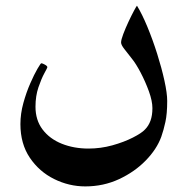

<svg xmlns="http://www.w3.org/2000/svg" viewBox="-20 -439 666 679"><path d="M571.3 -82Q571.3 -36.6 564.9 -7.6Q558.6 21.5 550.3 44.9Q534.2 88.9 495.1 128.9Q456.1 168.9 400.9 194.6Q345.7 220.2 281.7 220.2Q224.1 220.2 171.4 194.1Q118.7 168 85.4 118.7Q52.2 69.3 52.2 0Q52.2 -37.1 62.7 -75Q73.2 -112.8 87.2 -144.5Q101.1 -176.3 112.5 -195.8Q124 -215.3 126 -215.3Q129.9 -215.3 138.7 -210.4Q147.5 -205.6 147.5 -201.2Q147.5 -199.2 137 -180.2Q126.5 -161.1 116 -130.4Q105.5 -99.6 105.5 -61.5Q105.5 -14.2 130.6 19Q155.8 52.2 198.5 69.3Q241.2 86.4 293 86.4Q335.9 86.4 377.2 75Q418.5 63.5 449.7 47.6Q481 31.7 492.7 19Q505.4 6.3 512.2 -12.2Q519 -30.8 519 -56.6Q519 -81.5 506.6 -116Q494.1 -150.4 477.3 -182.4Q460.4 -214.4 446.8 -231Q431.6 -250.5 419.9 -265.4Q408.2 -280.3 408.2 -288.6Q408.2 -298.3 416 -318.8Q423.8 -339.4 434.3 -361.8Q444.8 -384.3 453.6 -400.6Q462.4 -417 464.4 -418.9Q482.4 -389.6 501.2 -344.2Q520 -298.8 535.9 -248.5Q551.8 -198.2 561.5 -153.8Q571.3 -109.4 571.3 -82Z"/></svg>

Font: Scheherazade New
Style: Bold
Weight: 700
Designer: SIL International
Foundry: SIL International
Version: Version 4.000